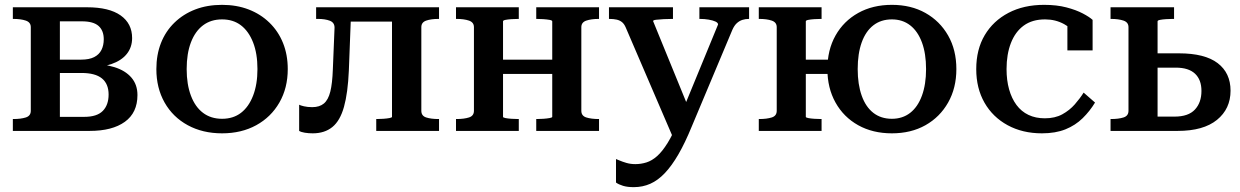

<svg xmlns="http://www.w3.org/2000/svg" viewBox="-20 -540 5114 792"><path d="M33 -510H339Q430 -510 477.5 -476.5Q525 -443 525 -383Q525 -345 503 -317.5Q481 -290 439 -275.5Q397 -261 338 -261L374 -286V-253L344 -277Q407 -277 452 -263Q497 -249 522 -220Q547 -191 547 -148Q547 -75 495 -37.5Q443 0 350 0H33V-49H35Q66 -49 86.5 -55.5Q107 -62 107 -83V-428Q107 -448 86.5 -455Q66 -462 35 -462H33ZM227 -58H328Q380 -58 404 -82.5Q428 -107 428 -150Q428 -194 400.5 -216.5Q373 -239 316 -239H207V-294H315Q348 -294 368.5 -304.5Q389 -315 398.5 -334Q408 -353 408 -378Q408 -414 386.5 -433Q365 -452 318 -452H227Z M1167 -255Q1167 -177 1132.5 -117Q1098 -57 1037 -23.5Q976 10 896 10Q816 10 754.5 -23.5Q693 -57 659 -117Q625 -177 625 -255Q625 -314 644 -362.5Q663 -411 699.5 -446.5Q736 -482 785.5 -501Q835 -520 896 -520Q956 -520 1005.5 -501Q1055 -482 1091.5 -446.5Q1128 -411 1147.5 -362.5Q1167 -314 1167 -255ZM750 -255Q750 -192 767.5 -145.5Q785 -99 817.5 -74.5Q850 -50 896 -50Q942 -50 974 -74.5Q1006 -99 1024 -145.5Q1042 -192 1042 -255Q1042 -319 1024 -365Q1006 -411 974 -435.5Q942 -460 896 -460Q850 -460 817.5 -435.5Q785 -411 767.5 -365Q750 -319 750 -255Z M1353 -254 1360 -426Q1360 -447 1340.5 -454.5Q1321 -462 1291 -462H1284V-510H1429L1419 -249Q1415 -157 1399 -99.5Q1383 -42 1351 -16Q1319 10 1270 10Q1253 10 1237.5 7.5Q1222 5 1214 0V-108Q1219 -105 1234 -101.5Q1249 -98 1268 -98Q1298 -98 1316 -113Q1334 -128 1342.5 -162Q1351 -196 1353 -254ZM1597 -58V-510H1791V-462H1789Q1758 -462 1738 -455Q1718 -448 1718 -428V-83Q1718 -62 1738 -55.5Q1758 -49 1789 -49H1791V0H1532V-49H1534Q1546 -49 1561 -50Q1576 -51 1586.5 -53Q1597 -55 1597 -58ZM1390 -451V-510H1655V-451Z M1935 -83V-428Q1935 -448 1914.5 -455Q1894 -462 1863 -462H1861V-510H2120V-462H2118Q2105 -462 2090 -461Q2075 -460 2065 -458Q2055 -456 2055 -452V-58Q2055 -55 2065 -53Q2075 -51 2090 -50Q2105 -49 2118 -49H2120V0H1861V-49H1863Q1894 -49 1914.5 -55.5Q1935 -62 1935 -83ZM2258 -58V-452Q2258 -456 2247 -458Q2236 -460 2221 -461Q2206 -462 2194 -462H2192V-510H2451V-462H2450Q2419 -462 2398.5 -455Q2378 -448 2378 -428V-83Q2378 -62 2398.5 -55.5Q2419 -49 2450 -49H2451V0H2192V-49H2194Q2206 -49 2221 -50Q2236 -51 2247 -53Q2258 -55 2258 -58ZM2015 -235V-294H2307V-235Z M2831 -69 2804 -11 2757 29 2561 -427Q2555 -441 2546 -448.5Q2537 -456 2524 -459Q2511 -462 2493 -462H2492V-510H2756V-462H2754Q2736 -462 2717.5 -461Q2699 -460 2686.5 -458.5Q2674 -457 2674 -453ZM2833 -17Q2806 49 2778.5 96.5Q2751 144 2722.5 174Q2694 204 2662.5 218Q2631 232 2594 232Q2568 232 2550 226.5Q2532 221 2521 213V116Q2524 117 2535.5 122Q2547 127 2564 132Q2581 137 2601 137Q2624 137 2646.5 130Q2669 123 2690.5 104Q2712 85 2734 49.5Q2756 14 2779 -43L2791 -72L2942 -439Q2942 -446 2931.5 -451Q2921 -456 2903.5 -459Q2886 -462 2868 -462H2865V-510H3070V-462H3069Q3055 -462 3042.5 -458Q3030 -454 3019.5 -444.5Q3009 -435 3001 -417Z M3184 -83V-428Q3184 -448 3163.5 -455Q3143 -462 3112 -462H3110V-510H3369V-462H3367Q3354 -462 3339 -461Q3324 -460 3314 -458Q3304 -456 3304 -452V-58Q3304 -55 3314 -53Q3324 -51 3339 -50Q3354 -49 3367 -49H3369V0H3110V-49H3112Q3143 -49 3163.5 -55.5Q3184 -62 3184 -83ZM3264 -235V-294H3453V-235ZM3925 -255Q3925 -177 3891 -117Q3857 -57 3797.5 -23.5Q3738 10 3659 10Q3580 10 3520 -23.5Q3460 -57 3426.5 -117Q3393 -177 3393 -255Q3393 -334 3426.5 -393.5Q3460 -453 3520 -486.5Q3580 -520 3659 -520Q3738 -520 3797.5 -486.5Q3857 -453 3891 -393.5Q3925 -334 3925 -255ZM3518 -255Q3518 -192 3534.5 -145.5Q3551 -99 3582.5 -74.5Q3614 -50 3659 -50Q3703 -50 3734.5 -74.5Q3766 -99 3783 -145.5Q3800 -192 3800 -255Q3800 -319 3783 -365Q3766 -411 3734.5 -435.5Q3703 -460 3659 -460Q3614 -460 3582.5 -435.5Q3551 -411 3534.5 -365Q3518 -319 3518 -255Z M4290 -52Q4332 -52 4362 -68.5Q4392 -85 4413.5 -109.5Q4435 -134 4450 -158L4497 -117Q4476 -82 4446 -52.5Q4416 -23 4375 -6.5Q4334 10 4278 10Q4198 10 4136.5 -23.5Q4075 -57 4041 -116.5Q4007 -176 4007 -255Q4007 -336 4042 -395Q4077 -454 4140 -487Q4203 -520 4287 -520Q4339 -520 4379 -509.5Q4419 -499 4446.5 -484.5Q4474 -470 4487 -458V-332H4383V-451Q4394 -449 4402.5 -444Q4411 -439 4416.5 -431Q4422 -423 4423.5 -413Q4425 -403 4421 -393Q4405 -421 4369.5 -440.5Q4334 -460 4291 -460Q4238 -460 4203 -434.5Q4168 -409 4150 -362.5Q4132 -316 4132 -255Q4132 -209 4142.5 -171.5Q4153 -134 4173 -107Q4193 -80 4222.5 -66Q4252 -52 4290 -52Z M4755 -59H4825Q4882 -59 4909 -88Q4936 -117 4936 -165Q4936 -211 4909.5 -236Q4883 -261 4830 -261H4735V-320H4843Q4950 -320 5003 -279.5Q5056 -239 5056 -166Q5056 -91 5000 -45.5Q4944 0 4838 0H4561V-49H4563Q4594 -49 4614.5 -55.5Q4635 -62 4635 -83V-428Q4635 -448 4614.5 -455Q4594 -462 4563 -462H4561V-510H4823V-462H4818Q4805 -462 4790 -461Q4775 -460 4765 -458Q4755 -456 4755 -452Z"/></svg>

Font: Roboto Serif 36pt Medium
Style: Regular
Weight: 500
Designer: Greg Gazdowicz
Foundry: Commercial Type
Version: Version 1.008